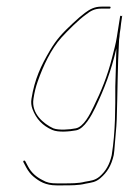

<svg xmlns="http://www.w3.org/2000/svg" viewBox="-20 -455 414 579"><path d="M313.4 -432C313.7 -434 312.9 -435 310.9 -435H285.9C265.3 -435 251.3 -427.5 235.9 -416C226.1 -408.7 213.7 -398 198.8 -384C169.8 -356.7 151 -337.6 130.4 -302.5C104.1 -257.7 84.4 -217 74.9 -157C73.2 -146.3 74.2 -136 78 -126C88.9 -96.7 108.3 -75.7 138 -63C155.8 -55.4 188 -58 209.8 -62C234.2 -66.7 256 -106.4 267.7 -131C294.5 -186.9 315.2 -240.6 330.9 -309C329.7 -271.2 329.2 -231.6 327.7 -194C327.8 -129 328.3 -59 316.9 13C310.1 42.3 298.8 61.4 279.6 78C265.6 89.1 254.8 89.7 236.3 93C217.9 98.2 192.4 98 171.5 98H151.5C132.8 98 121.5 95.9 108.1 88C89.6 78.8 74.5 65.8 64.6 47L56.1 31C54.2 27.3 48.4 29.7 50.6 34L59.1 50C65.3 61.3 72.4 70.3 80.3 77C98.5 92.2 117.3 104 150.5 104H170.5C192.4 104 217.9 104.1 237.3 99C256.8 95.2 268 95 283 82C303.3 64.5 315.7 44.4 322.9 13C324.3 4.3 325.3 -5.2 325.9 -15.5C327.5 -41.2 331.1 -67.6 332 -95C334.7 -174.8 334.3 -253.1 339.1 -335C340.2 -342.3 340.9 -348.7 341.1 -354L343.4 -369C344.4 -379 345.6 -389 347.2 -399L348.6 -408L345.3 -406L342.6 -408L332.3 -343C330.8 -333.7 328.8 -323.7 326.1 -313L318 -281C303.9 -225.2 285.1 -179.9 262.1 -133C250.7 -109.1 232.4 -72.9 208.8 -68C189.9 -64.1 157.4 -61.7 140.8 -68C111.5 -81.5 73.8 -112.6 80.9 -157C84.1 -177.6 87.5 -191.5 93.6 -209C110.2 -256.4 134 -307 165.1 -341.5C182.7 -361 218.5 -396.8 239.1 -411C253.4 -422.4 265.6 -429 284.9 -429H309.9C311.9 -429 313.1 -430 313.4 -432Z"/></svg>

Font: Proton
Style: HlIt
Weight: 500
Version: Version 1.017